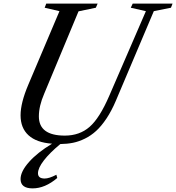

<svg xmlns="http://www.w3.org/2000/svg" viewBox="-20 -790 978 1066"><path d="M293 180.2 297.9 198.2Q230 255.9 161.1 255.9Q94.2 255.9 94.2 204.1Q94.2 162.1 141.1 109.4Q188 56.6 269 7.8Q182.6 1.5 138.4 -38.8Q94.2 -79.1 94.2 -149.9Q94.2 -218.8 137.2 -319.8L310.1 -728L228 -747.1L236.8 -770H522L512.2 -747.1L416 -727.1L225.1 -269Q195.8 -201.2 195.8 -144Q195.8 -37.1 339.8 -37.1Q421.9 -37.1 477.5 -85.7Q533.2 -134.3 586.9 -258.8L790 -728L706.1 -747.1L716.8 -770H938L929.2 -747.1L834 -728L623 -230Q599.1 -173.8 571 -131.8Q543 -89.8 514.2 -63.5Q485.4 -37.1 451.7 -20.5Q418 -3.9 385.5 2.7Q353 9.3 314.9 9.8Q255.9 58.6 223.4 100.8Q190.9 143.1 190.9 171.9Q190.9 201.2 228 201.2Q252.9 201.2 293 180.2Z"/></svg>

Font: Libre Caslon Text
Style: Italic
Weight: 400
Italic angle: -25°
Designer: Pablo Impallari, Rodrigo Fuenzalida
Foundry: Pablo Impallari, Rodrigo Fuenzalida
Version: Version 1.002